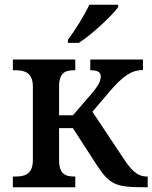

<svg xmlns="http://www.w3.org/2000/svg" viewBox="-20 -786 640 806"><path d="M265 -606H311C367 -642 451 -721 476 -756V-766H355C334 -721 294 -657 265 -619ZM34 0H296V-45H291C256 -45 228 -54 228 -114V-248H286L385 -95C440 -11 465 0 585 0H600V-45H596C555 -45 528 -75 495 -126L368 -317L442 -404C493 -463 530 -492 580 -492V-536H359V-491C389 -491 403 -484 403 -465C403 -449 397 -431 364 -392L286 -302H228V-422C228 -481 254 -491 291 -491H296V-536H34V-491H45C83 -491 118 -482 118 -422V-114C118 -53 82 -45 45 -45H34Z"/></svg>

Font: Noto Serif Medium
Style: Regular
Weight: 500
Designer: Monotype Design Team
Foundry: Monotype Imaging Inc.
Version: Version 2.013